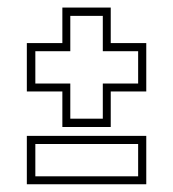

<svg xmlns="http://www.w3.org/2000/svg" viewBox="-20 -605 458 508"><path d="M145 -269V-363H51V-491H145V-585H273V-491H367V-363H273V-269ZM166 -291H252V-384H345.5V-469.5H252V-563H166V-469.5H73.5V-384H166ZM51 -117.5V-245.5H367V-117.5ZM73.5 -138.5H345.5V-224H73.5Z"/></svg>

Font: Tourney Condensed ExtraLight
Style: Regular
Weight: 200
Width: 3
Designer: Tyler Finck
Foundry: Etcetera Type Co
Version: Version 1.010; ttfautohint (v1.8.3)